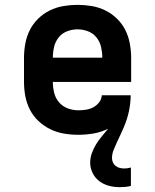

<svg xmlns="http://www.w3.org/2000/svg" viewBox="-20 -548 640 792"><path d="M473 224Q451 224 429.5 218.5Q408 213 390 199.5Q372 186 362 165.5Q352 145 352 123Q352 103 359 83.5Q366 64 376.5 47Q387 30 400 14.5Q413 -1 426 -17Q398 -3 366.5 2.5Q335 8 303 8Q273 8 243.5 3Q214 -2 187.5 -15Q161 -28 139 -48.5Q117 -69 103.5 -95.5Q90 -122 84.5 -151Q79 -180 79 -210V-310Q79 -339 84.5 -368.5Q90 -398 103 -424Q116 -450 137.5 -471Q159 -492 185.5 -505Q212 -518 241.5 -523Q271 -528 300 -528Q329 -528 358.5 -523Q388 -518 414.5 -505Q441 -492 462.5 -471Q484 -450 497 -424Q510 -398 515.5 -368.5Q521 -339 521 -310V-210H198Q198 -187 203.5 -165Q209 -143 223.5 -126Q238 -109 259.5 -101Q281 -93 303 -93Q319 -93 335 -95.5Q351 -98 365 -105.5Q379 -113 389 -126Q399 -139 400 -155H519Q519 -138 517 -121Q515 -104 511.5 -87.5Q508 -71 502.5 -54.5Q497 -38 490.5 -22.5Q484 -7 476.5 8.5Q469 24 462 39.5Q455 55 448.5 71Q442 87 442 104Q442 114 446 122.5Q450 131 457 136.5Q464 142 473.5 144.5Q483 147 492 147Q499 147 506 146Q513 145 520 143V219Q508 222 496.5 223Q485 224 473 224ZM402 -310Q402 -332 397 -354Q392 -376 378 -393.5Q364 -411 343 -419Q322 -427 300 -427Q278 -427 257 -419Q236 -411 222 -393.5Q208 -376 203 -354Q198 -332 198 -310Z"/></svg>

Font: Iosevka Plex Etoile
Style: Bold
Weight: 700
Designer: Belleve Invis
Foundry: Belleve Invis
Version: Version 25.1.1; ttfautohint (v1.8.4)